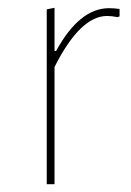

<svg xmlns="http://www.w3.org/2000/svg" viewBox="-20 -473 337 493"><path d="M120 -453V-342H124Q184 -452 260 -452Q273 -452 287 -450V-431L282 -429Q267 -432 255 -432Q186 -432 120 -301V0H100V-449Z"/></svg>

Font: Alegreya Sans Thin
Style: Regular
Weight: 100
Designer: Juan Pablo del Peral
Foundry: Huerta Tipografica
Version: Version 2.007